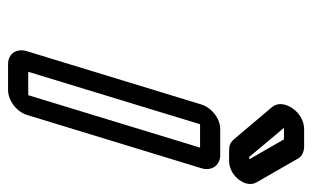

<svg xmlns="http://www.w3.org/2000/svg" viewBox="-169 -580 774 476"><g transform="rotate(90 218.0 -342.0)"><path d="M158 -25 288 -451H346L216 -25ZM265 -22 397 -454C405 -480 390 -501 364 -501H300C274 -501 247 -480 239 -454L107 -22C99 4 113 25 139 25H203C229 25 257 4 265 -22ZM370 -573H369L297 -659H325C326 -659 326 -658 326 -658L375 -573ZM353 -523H380C415 -523 448 -564 432 -591L373 -694C368 -703 357 -709 343 -709H300C257 -709 223 -657 245 -630L327 -533C334 -526 340 -523 353 -523Z"/></g></svg>

Font: DIN Rundschrift
Style: MittelKontKu
Weight: 400
Version: Version 1.027